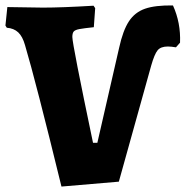

<svg xmlns="http://www.w3.org/2000/svg" viewBox="-26 -672 689 706"><path d="M636 -515 621 -498Q603 -501 591 -501Q565 -501 553.5 -487Q542 -473 530 -431L411 -4L200 14Q105 -375 66 -506Q57 -538 41 -553Q25 -568 -1 -570L-6 -578L1 -646L132 -644Q201 -644 318 -651L324 -642L319 -572Q281 -568 265.5 -565Q250 -562 245 -556Q240 -550 240 -536Q240 -510 316 -147H332L412 -496Q426 -560 448 -593.5Q470 -627 507.5 -640Q545 -653 610 -652Q639 -588 636 -515Z"/></svg>

Font: Alegreya SC ExtraBold
Style: Regular
Weight: 800
Designer: Juan Pablo del Peral
Foundry: Huerta Tipografica
Version: Version 2.007; ttfautohint (v1.6)